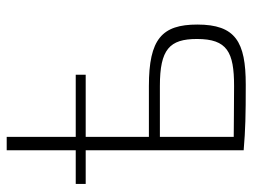

<svg xmlns="http://www.w3.org/2000/svg" viewBox="-108 -622 736 559"><g transform="rotate(-90 259.5 -342.0)"><path d="M289 -276H141V-460H322V-489H141V-690H102V-489H4V-460H102V0H103C163 5 203 6 293 6C418 6 468 -24 468 -135C468 -238 426 -276 289 -276ZM289 -28C226 -28 174 -29 141 -29V-244H289C396 -244 426 -216 426 -136C426 -48 388 -28 289 -28Z"/></g></svg>

Font: Exo 2 Extra Light
Style: Regular
Weight: 250
Designer: Natanael Gama
Version: Version 1.001;PS 001.001;hotconv 1.0.88;makeotf.lib2.5.64775